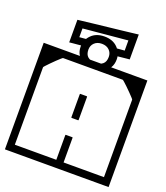

<svg xmlns="http://www.w3.org/2000/svg" viewBox="-164 -893 858 992"><g transform="rotate(20 265.0 -397.0)"><path d="M-20 -279H20Q20 -279 20 -261.8Q20 -244.5 20 -217.2Q20 -190 20 -159.5Q20 -129 20 -101.8Q20 -74.5 20 -57.2Q20 -40 20 -40Q20 -40 20 -40Q20 -40 20 -40Q20 -40 20 -40Q20 -40 20 -40Q20 -40 20 -40Q20 -40 20 -40Q20 -40 20 -40Q20 -40 20 -40Q20 -40 20 -40Q20 -40 20 -40Q20 -40 20 -40Q20 -40 20 -40Q20 -40 20 -40Q20 -40 38.2 -40Q56.5 -40 85.2 -40Q114 -40 146 -40Q178 -40 206.8 -40Q235.5 -40 253.8 -40Q272 -40 272 -40Q272 -30.5 272 -20.2Q272 -10 272 0Q272 0 272 0Q272 0 272 0Q272 0 272 0Q272 0 272 0Q272 0 272 0Q272 0 251 0Q230 0 196.8 0Q163.5 0 126 0Q88.5 0 55.2 0Q22 0 1 0Q-20 0 -20 0Q-20 0 -20 0Q-20 0 -20 0Q-20 0 -20 0Q-20 0 -20 0Q-20 0 -20 -20.2Q-20 -40.5 -20 -72.2Q-20 -104 -20 -139.5Q-20 -175 -20 -206.8Q-20 -238.5 -20 -258.8Q-20 -279 -20 -279ZM550 -279Q550 -279 550 -258.8Q550 -238.5 550 -206.8Q550 -175 550 -139.5Q550 -104 550 -72.2Q550 -40.5 550 -20.2Q550 0 550 0Q550 0 550 0Q550 0 550 0Q550 0 550 0Q550 0 550 0Q550 0 529 0Q508 0 474.8 0Q441.5 0 404 0Q366.5 0 333.2 0Q300 0 279 0Q258 0 258 0Q258 0 258 0Q258 0 258 0Q258 0 258 0Q258 0 258 0Q258 0 258 0Q258 -10 258 -20.2Q258 -30.5 258 -40Q258 -40 276.2 -40Q294.5 -40 323.2 -40Q352 -40 384 -40Q416 -40 444.8 -40Q473.5 -40 491.8 -40Q510 -40 510 -40Q510 -40 510 -40Q510 -40 510 -40Q510 -40 510 -40Q510 -40 510 -40Q510 -40 510 -40Q510 -40 510 -40Q510 -40 510 -40Q510 -40 510 -40Q510 -40 510 -40Q510 -40 510 -40Q510 -40 510 -40Q510 -40 510 -40Q510 -40 510 -40Q510 -40 510 -57.2Q510 -74.5 510 -101.8Q510 -129 510 -159.5Q510 -190 510 -217.2Q510 -244.5 510 -261.8Q510 -279 510 -279ZM-20 -307Q-20 -307 -20 -327.2Q-20 -347.5 -20 -379.2Q-20 -411 -20 -446.5Q-20 -482 -20 -513.8Q-20 -545.5 -20 -565.8Q-20 -586 -20 -586Q-20 -586 -20 -586Q-20 -586 -20 -586Q-20 -586 -20 -586Q-20 -586 -20 -586Q-20 -586 0.2 -586Q20.5 -586 52.5 -586Q84.5 -586 120.8 -586Q157 -586 190.2 -586Q223.5 -586 246 -586Q268.5 -586 272 -586Q272 -586 272 -586Q272 -586 272 -586Q272 -586 272 -586Q272 -586 272 -586Q272 -586 272 -586Q272 -576.5 272 -566.2Q272 -556 272 -546Q272 -546 254.8 -546Q237.5 -546 212 -546Q186.5 -546 161 -546Q135.5 -546 118.2 -546Q101 -546 101 -546Q101 -546 101 -546Q101 -546 101 -546Q101 -546 101 -546Q99.5 -546 91 -538.5Q82.5 -531 70.5 -519.5Q58.5 -508 47 -496.2Q35.5 -484.5 27.8 -476Q20 -467.5 20 -466V-307ZM550 -307H510V-466Q510 -467.5 502.2 -476Q494.5 -484.5 483 -496.2Q471.5 -508 459.5 -519.5Q447.5 -531 439 -538.5Q430.5 -546 429 -546Q429 -546 429 -546Q429 -546 429 -546Q429 -546 429 -546Q429 -546 411.8 -546Q394.5 -546 369 -546Q343.5 -546 318 -546Q292.5 -546 275.2 -546Q258 -546 258 -546Q258 -556 258 -566.2Q258 -576.5 258 -586Q258 -586 258 -586Q258 -586 258 -586Q258 -586 258 -586Q258 -586 258 -586Q258 -586 258 -586Q261.5 -586 284 -586Q306.5 -586 339.8 -586Q373 -586 409.2 -586Q445.5 -586 477.5 -586Q509.5 -586 529.8 -586Q550 -586 550 -586Q550 -586 550 -586Q550 -586 550 -586Q550 -586 550 -586Q550 -586 550 -586Q550 -586 550 -565.8Q550 -545.5 550 -513.8Q550 -482 550 -446.5Q550 -411 550 -379.2Q550 -347.5 550 -327.2Q550 -307 550 -307ZM246 -274.5Q246 -274.5 246 -293.2Q246 -312 246 -336.5Q246 -361 246 -379.8Q246 -398.5 246 -398.5Q246 -398.5 246 -398.5Q246 -398.5 246 -398.5Q246 -401.5 246.5 -402Q247 -402.5 250 -402.5Q255.5 -402.5 260.8 -402.5Q266 -402.5 271.2 -402.5Q276.5 -402.5 282 -402.5Q285 -402.5 285.5 -402Q286 -401.5 286 -398.5Q286 -398.5 286 -398.5Q286 -398.5 286 -398.5Q286 -398.5 286 -379.8Q286 -361 286 -336.5Q286 -312 286 -293.2Q286 -274.5 286 -274.5Q286 -274.5 286 -274.5Q286 -274.5 286 -274.5Q286 -274.5 286 -274.5Q286 -274.5 286 -274.5Q286 -274.5 286 -274.5Q286 -274.5 286 -274.5Q286 -274.5 286 -274.5Q286 -271.5 285.5 -271Q285 -270.5 282 -270.5Q274 -270.5 266.2 -270.5Q258.5 -270.5 250 -270.5Q247 -270.5 246.5 -271Q246 -271.5 246 -274.5Q246 -274.5 246 -274.5Q246 -274.5 246 -274.5Q246 -274.5 246 -274.5Q246 -274.5 246 -274.5Q246 -274.5 246 -274.5Q246 -274.5 246 -274.5Q246 -274.5 246 -274.5ZM284 -178Q286 -178 286.8 -177.8Q287.5 -177.5 287.8 -176.8Q288 -176 288 -174Q288 -174 288 -160.5Q288 -147 288 -127Q288 -107 288 -87Q288 -67 288 -53.5Q288 -40 288 -40Q288 -40 288 -40Q288 -40 288 -40Q288 -40 288 -40Q288 -40 288 -40Q288 -40 288 -40Q288 -38.5 288 -37.8Q288 -37 287.5 -36.5Q287 -36 286.2 -36Q285.5 -36 284 -36Q284 -36 276 -36Q268 -36 260 -36Q252 -36 252 -36Q250.5 -36 249.8 -36Q249 -36 248.5 -36.5Q248 -37 248 -37.8Q248 -38.5 248 -40Q248 -40 248 -40Q248 -40 248 -40Q248 -40 248 -40Q248 -40 248 -40Q248 -40 248 -40Q248 -40 248 -53.5Q248 -67 248 -87Q248 -107 248 -127Q248 -147 248 -160.5Q248 -174 248 -174Q248 -176 248.2 -176.8Q248.5 -177.5 249.2 -177.8Q250 -178 252 -178Q252 -178 260 -178Q268 -178 276 -178Q284 -178 284 -178ZM550 -188H510Q510 -188 510 -203.8Q510 -219.5 510 -240.5Q510 -261.5 510 -277.2Q510 -293 510 -293Q510 -293 510 -293Q510 -293 510 -293Q510 -293 510 -293Q510 -293 510 -293Q510 -293 510 -308.8Q510 -324.5 510 -345.5Q510 -366.5 510 -382.2Q510 -398 510 -398H550ZM-20 -188V-398H20Q20 -398 20 -382.2Q20 -366.5 20 -345.5Q20 -324.5 20 -308.8Q20 -293 20 -293Q20 -293 20 -293Q20 -293 20 -293Q20 -293 20 -293Q20 -293 20 -293Q20 -293 20 -277.2Q20 -261.5 20 -240.5Q20 -219.5 20 -203.8Q20 -188 20 -188ZM166 -634Q166 -670 192.8 -697Q219.5 -724 265 -724Q311 -724 337.5 -697Q364 -670 364 -634Q364 -606.5 352 -587.8Q340 -569 317.8 -559.5Q295.5 -550 265 -550Q234.5 -550 212.2 -559.5Q190 -569 178 -587.8Q166 -606.5 166 -634ZM209 -632Q209 -605 224.2 -592.5Q239.5 -580 265 -580Q290.5 -580 305.8 -592.5Q321 -605 321 -632Q321 -654.5 305.8 -669.2Q290.5 -684 265 -684Q239.5 -684 224.2 -669.2Q209 -654.5 209 -632ZM103 -633Q103 -635.5 103 -646.2Q103 -657 103 -673.8Q103 -690.5 103 -711.8Q103 -733 103 -757Q103 -757 103 -757Q103 -757 103 -757Q103 -757 126.5 -759.8Q150 -762.5 186.8 -766.8Q223.5 -771 265 -775.5Q306.5 -780 343.2 -784.2Q380 -788.5 403.5 -791.2Q427 -794 427 -794Q427 -794 427 -794Q427 -794 427 -794Q427 -766.5 427 -745.8Q427 -725 427 -710Q427 -695 427 -684.8Q427 -674.5 427 -667.8Q427 -661 427 -657Q427 -657 413 -655.8Q399 -654.5 381 -652.5Q363 -650.5 349 -649.2Q335 -648 335 -648V-687Q335 -687 342.8 -687.5Q350.5 -688 361 -689Q371.5 -690 379.2 -690.5Q387 -691 387 -691Q387 -699 387 -706.5Q387 -714 387 -721Q387 -728 387 -734.5Q387 -741 387 -747Q387 -747 387 -747Q387 -747 387 -747Q387 -747 369.5 -745.2Q352 -743.5 324 -741Q296 -738.5 265 -735.5Q234 -732.5 206 -730Q178 -727.5 160.5 -725.8Q143 -724 143 -724Q143 -724 143 -724Q143 -724 143 -724Q143 -711.5 143 -708Q143 -704.5 143 -703.5Q143 -702.5 143 -697.2Q143 -692 143 -676Q148 -676.5 156.5 -677.2Q165 -678 173.8 -678.8Q182.5 -679.5 187.5 -680V-641Q179 -640.5 168 -639.2Q157 -638 145.2 -637Q133.5 -636 122.5 -635Q111.5 -634 103 -633Z"/></g></svg>

Font: Honk
Style: Regular
Weight: 400
Designer: Noopur Datye & Yesha Goshar
Foundry: Ek Type
Version: Version 1.000